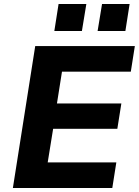

<svg xmlns="http://www.w3.org/2000/svg" viewBox="-20 -934 690 954"><path d="M44 0 155 -705H650L630 -578H288L263 -420H583L563 -294H244L217 -127H558L538 0ZM465 -780 487 -914H624L603 -780ZM250 -780 271 -914H409L387 -780Z"/></svg>

Font: Nunito Sans 9pt ExtraBold
Style: Italic
Weight: 800
Italic angle: -9°
Version: Version 3.101;gftools[0.9.27]